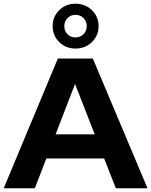

<svg xmlns="http://www.w3.org/2000/svg" viewBox="-43 -1016 816 1036"><path d="M269 -700H458L753 0H582L519 -161H207L145 0H-23ZM468 -291 362 -563 257 -291ZM241 -875Q241 -926 276.5 -961Q312 -996 364 -996Q417 -996 453 -961Q489 -926 489 -875Q489 -824 453 -789Q417 -754 364 -754Q312 -754 276.5 -789Q241 -824 241 -875ZM425 -875Q425 -901 407.5 -918.5Q390 -936 364 -936Q339 -936 321.5 -918.5Q304 -901 304 -875Q304 -849 321 -831.5Q338 -814 364 -814Q390 -814 407.5 -831.5Q425 -849 425 -875Z"/></svg>

Font: Chess Sans
Style: Bold
Weight: 700
Designer: Wolf Bōese
Foundry: Wolf Bōese
Version: Version 7.223